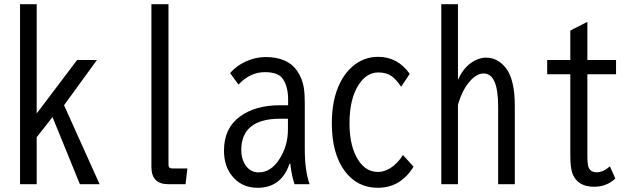

<svg xmlns="http://www.w3.org/2000/svg" viewBox="-20 -850 3040 912"><path d="M75.2 -830.1H154.3V-311L346.2 -564.9H440.4L284.2 -350.1L453.1 24.9H359.4L229.5 -293.9L154.3 -198.2V24.9H75.2Z M699.2 -830.1H780.3V-67.9Q780.3 -49.8 798.3 -49.8H870.1L861.3 24.9H779.3Q699.2 24.9 699.2 -57.1Z M1348.6 -350.1V-377Q1348.6 -437 1324.7 -473.6Q1303.2 -507.3 1238.3 -507.3Q1168 -507.3 1112.8 -448.2L1072.8 -502.9Q1104 -538.1 1146.5 -557.6Q1193.8 -579.1 1241.7 -579.1Q1345.2 -579.1 1390.6 -514.6Q1416 -478.5 1423.3 -432.6Q1427.7 -404.3 1427.7 -359.9V-145Q1427.7 -37.6 1450.7 24.9H1378.9Q1365.2 -16.6 1358.9 -71.8H1355Q1316.4 42 1203.6 42Q1125.5 42 1080.1 -17.1Q1043.9 -64 1043.9 -134.3Q1043.9 -240.2 1118.2 -295.4Q1191.4 -350.1 1310.5 -350.1ZM1347.7 -286.1H1311.5Q1126 -286.1 1126 -136.7Q1126 -97.2 1144 -68.4Q1167.5 -31.2 1208.5 -31.2Q1265.1 -31.2 1304.7 -90.3Q1347.7 -154.3 1347.7 -234.9Z M1944.3 -58.1Q1882.8 42 1774.4 42Q1676.3 42 1616.7 -38.6Q1556.2 -121.1 1556.2 -264.6Q1556.2 -375.5 1593.8 -453.6Q1618.2 -503.9 1655.3 -535.2Q1708.5 -580.1 1775.9 -580.1Q1869.1 -580.1 1926.3 -499L1885.3 -438Q1860.8 -474.1 1840.3 -488.3Q1814.5 -505.9 1777.8 -505.9Q1722.2 -505.9 1685.1 -449.7Q1640.1 -382.3 1640.1 -264.2Q1640.1 -173.3 1668.9 -112.8Q1707 -33.2 1775.9 -33.2Q1805.2 -33.2 1835.4 -52.2Q1869.6 -74.2 1894 -113.8Z M2076.2 -830.1H2155.3V-470.2Q2178.7 -524.9 2220.2 -553.2Q2253.9 -576.2 2288.1 -576.2Q2344.7 -576.2 2383.3 -526.4Q2425.3 -471.7 2425.3 -348.1V24.9H2346.2V-344.2Q2346.2 -501 2277.3 -501Q2245.1 -501 2213.4 -465.8Q2175.3 -423.3 2155.3 -352.1V24.9H2076.2Z M2770 -746.1V-564.9H2906.2V-497.1H2770V-118.2Q2770 -68.4 2775.4 -55.7Q2785.2 -31.7 2814 -31.7Q2846.2 -31.7 2877 -60.1L2902.8 -2Q2861.3 37.1 2802.2 37.1Q2725.1 37.1 2700.2 -22.9Q2689 -50.3 2689 -110.8V-497.1H2579.1V-564.9H2689V-705.1Z"/></svg>

Font: BIZ UDGothic
Style: Regular
Weight: 400
Monospace: yes
Designer: TypeBank Co., Ltd.
Foundry: Morisawa Inc.
Version: Version 1.05